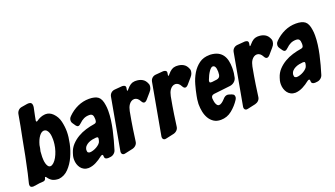

<svg xmlns="http://www.w3.org/2000/svg" viewBox="-102 -1214 2993 1715"><g transform="rotate(-20 1395.0 -356.5)"><path d="M231 -548Q266 -572 302 -576Q307 -577 315 -577Q353 -577 383 -547Q418 -512 429.5 -462.5Q441 -413 441 -365Q441 -318 428 -256Q415 -194 389 -137.5Q363 -81 323.5 -40Q284 1 231 7Q197 7 173.5 -4Q150 -15 130 -44Q126 -51 121 -51Q116 -51 115 -41Q110 -19 88 -18Q71 -18 52.5 -15.5Q34 -13 17 -10Q14 -10 13 -9H6Q5 -8 2 -8Q-2 -7 -9 -7Q-38 -7 -38 -32Q-38 -36 -37.5 -39.5Q-37 -43 -36 -48Q-26 -89 -15 -135Q2 -211 17 -286.5Q32 -362 46 -439Q57 -496 68 -550.5Q79 -605 88 -662Q92 -681 105 -694Q118 -707 137 -710L191 -719Q196 -720 204 -720Q238 -720 238 -686Q238 -677 237 -672Q233 -653 229 -633.5Q225 -614 221 -595L214 -558Q213 -555 213 -550Q213 -542 219 -542Q224 -542 231 -548ZM200 -125Q215 -127 231 -142Q247 -157 260.5 -181Q274 -205 284 -235.5Q294 -266 298 -298Q301 -322 301 -342Q301 -355 299.5 -372.5Q298 -390 292.5 -406Q287 -422 276.5 -433Q266 -444 248 -444Q225 -442 204 -413Q183 -384 170 -336Q168 -322 165.5 -308Q163 -294 159 -280Q156 -252 156 -228Q156 -217 157 -199.5Q158 -182 162.5 -165.5Q167 -149 175.5 -137Q184 -125 200 -125Z M523 -484Q565 -526 617 -549.5Q669 -573 726 -573Q783 -573 811.5 -551Q840 -529 848 -468Q852 -445 852 -414Q852 -373 846 -328Q840 -283 830 -237.5Q820 -192 808 -148Q796 -104 784 -65Q779 -47 763.5 -34Q748 -21 728 -19L707 -17Q692 -17 683 -23Q674 -29 674 -46Q674 -62 665 -62Q659 -62 648 -54Q620 -31 585 -13Q550 5 513 7Q489 7 470.5 -2.5Q452 -12 440 -28Q428 -44 421.5 -64.5Q415 -85 415 -107Q415 -108 415.5 -123Q416 -138 426 -168Q439 -210 467.5 -240.5Q496 -271 532.5 -292.5Q569 -314 610.5 -326.5Q652 -339 692 -345Q715 -348 716 -369Q717 -374 717 -378Q717 -382 717 -386Q717 -411 708.5 -423.5Q700 -436 678 -436Q649 -436 626 -425Q603 -414 583 -394Q566 -377 554 -377Q543 -377 534 -389L514 -418Q505 -430 505 -444Q505 -448 507 -459Q509 -470 523 -484ZM685 -205Q686 -208 686 -213Q686 -222 681 -224Q676 -226 668 -226Q651 -225 631 -221Q611 -217 593.5 -208.5Q576 -200 563.5 -186.5Q551 -173 548 -152Q548 -144 549.5 -135.5Q551 -127 560 -124Q565 -121 573 -121Q586 -121 603.5 -126.5Q621 -132 637.5 -141.5Q654 -151 666 -163Q678 -175 681 -188Z M1209 -390Q1194 -373 1181 -373Q1167 -373 1156 -394Q1137 -431 1106 -433Q1089 -433 1076 -424.5Q1063 -416 1054 -403.5Q1045 -391 1039.5 -375.5Q1034 -360 1031 -345Q1014 -254 1003.5 -183.5Q993 -113 988 -73Q986 -53 972.5 -39Q959 -25 939 -20L866 -4Q856 -2 853 -2Q843 -2 836 -9Q829 -16 829 -29Q829 -35 830 -38L918 -525Q922 -545 936 -557.5Q950 -570 970 -572L1043 -578Q1056 -578 1065.5 -573Q1075 -568 1075 -553Q1075 -551 1073 -541Q1071 -529 1071 -527Q1071 -525 1071.5 -524.5Q1072 -524 1072 -523Q1072 -523 1073 -523Q1078 -523 1088 -536Q1123 -578 1157 -580Q1161 -581 1165 -581Q1169 -581 1173 -581Q1208 -581 1234.5 -566Q1261 -551 1274 -517Q1278 -510 1278 -498Q1278 -490 1274 -475Q1270 -460 1254 -442Z M1599 -390Q1584 -373 1571 -373Q1557 -373 1546 -394Q1527 -431 1496 -433Q1479 -433 1466 -424.5Q1453 -416 1444 -403.5Q1435 -391 1429.5 -375.5Q1424 -360 1421 -345Q1404 -254 1393.5 -183.5Q1383 -113 1378 -73Q1376 -53 1362.5 -39Q1349 -25 1329 -20L1256 -4Q1246 -2 1243 -2Q1233 -2 1226 -9Q1219 -16 1219 -29Q1219 -35 1220 -38L1308 -525Q1312 -545 1326 -557.5Q1340 -570 1360 -572L1433 -578Q1446 -578 1455.5 -573Q1465 -568 1465 -553Q1465 -551 1463 -541Q1461 -529 1461 -527Q1461 -525 1461.5 -524.5Q1462 -524 1462 -523Q1462 -523 1463 -523Q1468 -523 1478 -536Q1513 -578 1547 -580Q1551 -581 1555 -581Q1559 -581 1563 -581Q1598 -581 1624.5 -566Q1651 -551 1664 -517Q1668 -510 1668 -498Q1668 -490 1664 -475Q1660 -460 1644 -442Z M1955 -118Q1923 -68 1876.5 -30.5Q1830 7 1771 7Q1731 7 1704 -11Q1677 -29 1660.5 -57.5Q1644 -86 1637 -121Q1630 -156 1630 -189Q1630 -194 1630 -198.5Q1630 -203 1631 -208Q1632 -236 1639 -269Q1648 -317 1663 -370.5Q1678 -424 1705 -469Q1732 -514 1772.5 -543.5Q1813 -573 1872 -573H1882Q1923 -570 1950 -556Q1977 -542 1993.5 -518.5Q2010 -495 2017 -463.5Q2024 -432 2024 -396Q2024 -371 2021 -345Q2019 -336 2017.5 -326.5Q2016 -317 2014 -306Q2009 -284 1991 -268.5Q1973 -253 1949 -250L1792 -232Q1763 -228 1763 -200Q1764 -188 1766 -174Q1768 -160 1772.5 -149Q1777 -138 1783.5 -130.5Q1790 -123 1800 -123Q1813 -123 1827 -133Q1841 -143 1851 -154Q1868 -174 1879.5 -179Q1891 -184 1900 -184Q1903 -184 1913 -182L1938 -174Q1957 -167 1960 -157Q1963 -147 1963 -142Q1963 -132 1955 -118ZM1892 -377Q1894 -390 1894 -405.5Q1894 -421 1891.5 -434.5Q1889 -448 1882.5 -457.5Q1876 -467 1864 -467H1863Q1848 -467 1827.5 -438Q1807 -409 1790 -363Q1788 -355 1788 -352Q1788 -341 1795 -339.5Q1802 -338 1810 -338L1858 -344Q1887 -349 1892 -377Z M2375 -390Q2360 -373 2347 -373Q2333 -373 2322 -394Q2303 -431 2272 -433Q2255 -433 2242 -424.5Q2229 -416 2220 -403.5Q2211 -391 2205.5 -375.5Q2200 -360 2197 -345Q2180 -254 2169.5 -183.5Q2159 -113 2154 -73Q2152 -53 2138.5 -39Q2125 -25 2105 -20L2032 -4Q2022 -2 2019 -2Q2009 -2 2002 -9Q1995 -16 1995 -29Q1995 -35 1996 -38L2084 -525Q2088 -545 2102 -557.5Q2116 -570 2136 -572L2209 -578Q2222 -578 2231.5 -573Q2241 -568 2241 -553Q2241 -551 2239 -541Q2237 -529 2237 -527Q2237 -525 2237.5 -524.5Q2238 -524 2238 -523Q2238 -523 2239 -523Q2244 -523 2254 -536Q2289 -578 2323 -580Q2327 -581 2331 -581Q2335 -581 2339 -581Q2374 -581 2400.5 -566Q2427 -551 2440 -517Q2444 -510 2444 -498Q2444 -490 2440 -475Q2436 -460 2420 -442Z M2489 -484Q2531 -526 2583 -549.5Q2635 -573 2692 -573Q2749 -573 2777.5 -551Q2806 -529 2814 -468Q2818 -445 2818 -414Q2818 -373 2812 -328Q2806 -283 2796 -237.5Q2786 -192 2774 -148Q2762 -104 2750 -65Q2745 -47 2729.5 -34Q2714 -21 2694 -19L2673 -17Q2658 -17 2649 -23Q2640 -29 2640 -46Q2640 -62 2631 -62Q2625 -62 2614 -54Q2586 -31 2551 -13Q2516 5 2479 7Q2455 7 2436.5 -2.5Q2418 -12 2406 -28Q2394 -44 2387.5 -64.5Q2381 -85 2381 -107Q2381 -108 2381.5 -123Q2382 -138 2392 -168Q2405 -210 2433.5 -240.5Q2462 -271 2498.5 -292.5Q2535 -314 2576.5 -326.5Q2618 -339 2658 -345Q2681 -348 2682 -369Q2683 -374 2683 -378Q2683 -382 2683 -386Q2683 -411 2674.5 -423.5Q2666 -436 2644 -436Q2615 -436 2592 -425Q2569 -414 2549 -394Q2532 -377 2520 -377Q2509 -377 2500 -389L2480 -418Q2471 -430 2471 -444Q2471 -448 2473 -459Q2475 -470 2489 -484ZM2651 -205Q2652 -208 2652 -213Q2652 -222 2647 -224Q2642 -226 2634 -226Q2617 -225 2597 -221Q2577 -217 2559.5 -208.5Q2542 -200 2529.5 -186.5Q2517 -173 2514 -152Q2514 -144 2515.5 -135.5Q2517 -127 2526 -124Q2531 -121 2539 -121Q2552 -121 2569.5 -126.5Q2587 -132 2603.5 -141.5Q2620 -151 2632 -163Q2644 -175 2647 -188Z"/></g></svg>

Font: Bangerz 2
Style: Regular
Weight: 400
Designer: vernon adams
Foundry: Vernon Adams
Version: Version 2.10;December 28, 2023;FontCreator 13.0.0.2683 64-bi